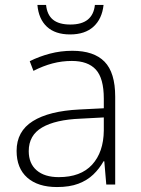

<svg xmlns="http://www.w3.org/2000/svg" viewBox="-20 -745 568 775"><path d="M272 -540Q359 -540 402 -496Q445 -452 445 -355V0H409L401 -94H398Q381 -64 356.5 -40.5Q332 -17 296.5 -3.5Q261 10 210 10Q133 10 90 -28Q47 -66 47 -136Q47 -215 112.5 -256Q178 -297 300 -303L399 -308V-347Q399 -429 367 -464Q335 -499 270 -499Q230 -499 192 -489Q154 -479 115 -459L100 -498Q138 -517 181.5 -528.5Q225 -540 272 -540ZM305 -266Q204 -262 150 -230.5Q96 -199 96 -135Q96 -85 128 -57.5Q160 -30 217 -30Q306 -30 352 -80.5Q398 -131 399 -218V-271ZM398 -725Q392 -669 357.5 -637.5Q323 -606 263 -606Q203 -606 169.5 -637Q136 -668 131 -725H166Q170 -685 194 -665.5Q218 -646 264 -646Q310 -646 334.5 -666Q359 -686 363 -725Z"/></svg>

Font: Noto Sans Syriac Eastern ExtraLight
Style: Regular
Weight: 250
Designer: Patrick Giasson and the Monotype Design Team
Foundry: Monotype Imaging Inc.
Version: Version 3.001